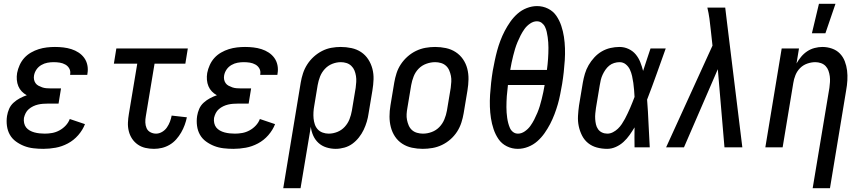

<svg xmlns="http://www.w3.org/2000/svg" viewBox="-20 -775 4540 1010"><path d="M208 8Q182 8 156 5Q130 2 107 -7Q84 -16 64 -30.5Q44 -45 32 -66Q20 -87 16.5 -113Q13 -139 17 -165Q20 -184 28 -202.5Q36 -221 51.5 -235Q67 -249 85 -258.5Q103 -268 121 -274Q106 -282 94.5 -294Q83 -306 76.5 -321.5Q70 -337 68.5 -355Q67 -373 70 -391Q74 -412 83.5 -433Q93 -454 108 -470.5Q123 -487 143 -498.5Q163 -510 184 -516.5Q205 -523 226.5 -525.5Q248 -528 269 -528Q291 -528 313 -525.5Q335 -523 355.5 -516.5Q376 -510 393.5 -498.5Q411 -487 423 -470.5Q435 -454 439.5 -432.5Q444 -411 440 -388L439 -381H349V-384Q352 -401 344.5 -414.5Q337 -428 323.5 -435.5Q310 -443 294.5 -445.5Q279 -448 262 -448Q246 -448 229.5 -445Q213 -442 197.5 -433Q182 -424 172 -409.5Q162 -395 159 -378Q157 -367 159 -356.5Q161 -346 167 -337.5Q173 -329 182.5 -324Q192 -319 202 -315.5Q212 -312 223 -311Q234 -310 245 -310H301L288 -230H232Q219 -230 206 -229Q193 -228 180 -225Q167 -222 154.5 -216Q142 -210 131.5 -201Q121 -192 115 -180Q109 -168 106 -155Q104 -141 107 -127.5Q110 -114 117.5 -104.5Q125 -95 136.5 -88.5Q148 -82 161 -78.5Q174 -75 188 -73.5Q202 -72 216 -72Q235 -72 254.5 -75.5Q274 -79 292.5 -89Q311 -99 325.5 -114.5Q340 -130 347 -149L427 -122Q415 -91 391.5 -64Q368 -37 337 -20.5Q306 -4 273 2Q240 8 208 8Z M790 8Q767 8 745 3Q723 -2 705 -14.5Q687 -27 675 -45Q663 -63 657.5 -85Q652 -107 653 -130Q654 -153 658 -176L702 -440H579L592 -520H968L955 -440H793L747 -163Q744 -147 744.5 -131Q745 -115 751 -101Q757 -87 771 -79.5Q785 -72 801 -72Q817 -72 832.5 -81Q848 -90 858 -104.5Q868 -119 874 -135Q880 -151 883 -167L963 -158Q959 -138 951.5 -117.5Q944 -97 933 -78Q922 -59 907 -42Q892 -25 872.5 -13.5Q853 -2 832 3Q811 8 790 8Z M1208 8Q1182 8 1156 5Q1130 2 1107 -7Q1084 -16 1064 -30.5Q1044 -45 1032 -66Q1020 -87 1016.5 -113Q1013 -139 1017 -165Q1020 -184 1028 -202.5Q1036 -221 1051.5 -235Q1067 -249 1085 -258.5Q1103 -268 1121 -274Q1106 -282 1094.5 -294Q1083 -306 1076.5 -321.5Q1070 -337 1068.5 -355Q1067 -373 1070 -391Q1074 -412 1083.5 -433Q1093 -454 1108 -470.5Q1123 -487 1143 -498.5Q1163 -510 1184 -516.5Q1205 -523 1226.5 -525.5Q1248 -528 1269 -528Q1291 -528 1313 -525.5Q1335 -523 1355.5 -516.5Q1376 -510 1393.5 -498.5Q1411 -487 1423 -470.5Q1435 -454 1439.5 -432.5Q1444 -411 1440 -388L1439 -381H1349V-384Q1352 -401 1344.5 -414.5Q1337 -428 1323.5 -435.5Q1310 -443 1294.5 -445.5Q1279 -448 1262 -448Q1246 -448 1229.5 -445Q1213 -442 1197.5 -433Q1182 -424 1172 -409.5Q1162 -395 1159 -378Q1157 -367 1159 -356.5Q1161 -346 1167 -337.5Q1173 -329 1182.5 -324Q1192 -319 1202 -315.5Q1212 -312 1223 -311Q1234 -310 1245 -310H1301L1288 -230H1232Q1219 -230 1206 -229Q1193 -228 1180 -225Q1167 -222 1154.5 -216Q1142 -210 1131.5 -201Q1121 -192 1115 -180Q1109 -168 1106 -155Q1104 -141 1107 -127.5Q1110 -114 1117.5 -104.5Q1125 -95 1136.5 -88.5Q1148 -82 1161 -78.5Q1174 -75 1188 -73.5Q1202 -72 1216 -72Q1235 -72 1254.5 -75.5Q1274 -79 1292.5 -89Q1311 -99 1325.5 -114.5Q1340 -130 1347 -149L1427 -122Q1415 -91 1391.5 -64Q1368 -37 1337 -20.5Q1306 -4 1273 2Q1240 8 1208 8Z M1470 215 1562 -341Q1566 -365 1574 -389.5Q1582 -414 1596.5 -436.5Q1611 -459 1631 -477Q1651 -495 1674.5 -507Q1698 -519 1723 -523.5Q1748 -528 1772 -528Q1801 -528 1829 -522Q1857 -516 1879.5 -501Q1902 -486 1917 -463Q1932 -440 1939 -413Q1946 -386 1945 -357.5Q1944 -329 1939 -299L1919 -179Q1916 -157 1909.5 -135Q1903 -113 1893 -92Q1883 -71 1868 -52Q1853 -33 1834 -19Q1815 -5 1791.5 1.5Q1768 8 1746 8Q1721 8 1697 0.5Q1673 -7 1655.5 -23Q1638 -39 1628 -61Q1618 -83 1615 -108L1561 215ZM1709 -72Q1732 -72 1754.5 -81Q1777 -90 1793.5 -108Q1810 -126 1818.5 -148Q1827 -170 1831 -193L1851 -313Q1853 -328 1854 -344Q1855 -360 1852.5 -375.5Q1850 -391 1844.5 -404.5Q1839 -418 1828 -428.5Q1817 -439 1802.5 -443.5Q1788 -448 1773 -448Q1750 -448 1727.5 -439Q1705 -430 1688.5 -412Q1672 -394 1663.5 -372Q1655 -350 1651 -327L1633 -218Q1630 -202 1629 -185Q1628 -168 1629.5 -152Q1631 -136 1636 -121Q1641 -106 1651.5 -94.5Q1662 -83 1677.5 -77.5Q1693 -72 1709 -72Z M2204 8Q2175 8 2147 2Q2119 -4 2096 -19Q2073 -34 2058 -56.5Q2043 -79 2036 -106Q2029 -133 2029 -162Q2029 -191 2034 -221L2054 -341Q2058 -365 2066 -390Q2074 -415 2089 -437.5Q2104 -460 2124.5 -478Q2145 -496 2169 -507.5Q2193 -519 2218.5 -523.5Q2244 -528 2269 -528Q2298 -528 2326 -522Q2354 -516 2377 -501Q2400 -486 2415.5 -463.5Q2431 -441 2438 -414Q2445 -387 2444.5 -358Q2444 -329 2439 -299L2419 -179Q2415 -155 2407 -130Q2399 -105 2384.5 -82.5Q2370 -60 2349.5 -42Q2329 -24 2305 -12.5Q2281 -1 2255 3.5Q2229 8 2204 8ZM2205 -72Q2228 -72 2251 -80.5Q2274 -89 2291 -106.5Q2308 -124 2317.5 -147Q2327 -170 2331 -193L2351 -313Q2353 -329 2354 -345Q2355 -361 2352 -376Q2349 -391 2343 -405Q2337 -419 2326 -429Q2315 -439 2300 -443.5Q2285 -448 2269 -448Q2246 -448 2222.5 -439.5Q2199 -431 2182 -413.5Q2165 -396 2156 -373Q2147 -350 2143 -327L2123 -207Q2120 -191 2119 -175Q2118 -159 2121 -144Q2124 -129 2130 -115Q2136 -101 2147 -91Q2158 -81 2173.5 -76.5Q2189 -72 2205 -72Z M2704 8Q2673 8 2646 -5.5Q2619 -19 2602.5 -43Q2586 -67 2576.5 -95.5Q2567 -124 2562.5 -153.5Q2558 -183 2557 -214Q2556 -245 2558 -276.5Q2560 -308 2563.5 -339.5Q2567 -371 2572 -402Q2577 -429 2582.5 -455.5Q2588 -482 2595 -508Q2602 -534 2612 -560.5Q2622 -587 2635 -612Q2648 -637 2664.5 -660.5Q2681 -684 2702.5 -703Q2724 -722 2751 -732.5Q2778 -743 2805 -743Q2836 -743 2863 -729.5Q2890 -716 2906.5 -692Q2923 -668 2932.5 -639.5Q2942 -611 2946.5 -581.5Q2951 -552 2952 -521Q2953 -490 2951 -458.5Q2949 -427 2945.5 -395.5Q2942 -364 2937 -333Q2932 -306 2927 -279.5Q2922 -253 2914.5 -227Q2907 -201 2897 -174.5Q2887 -148 2874 -123Q2861 -98 2844.5 -74.5Q2828 -51 2806.5 -32Q2785 -13 2758 -2.5Q2731 8 2704 8ZM2857 -407Q2859 -422 2860.5 -436.5Q2862 -451 2863 -465.5Q2864 -480 2864.5 -494.5Q2865 -509 2865 -523.5Q2865 -538 2864 -552Q2863 -566 2861 -580Q2859 -594 2856 -607.5Q2853 -621 2847 -633.5Q2841 -646 2830 -654.5Q2819 -663 2804 -663Q2786 -663 2768.5 -651Q2751 -639 2739.5 -623Q2728 -607 2719 -589.5Q2710 -572 2702.5 -554Q2695 -536 2689.5 -518Q2684 -500 2679.5 -481.5Q2675 -463 2671 -444.5Q2667 -426 2664 -407ZM2705 -72Q2723 -72 2740.5 -84Q2758 -96 2769.5 -112Q2781 -128 2790 -145.5Q2799 -163 2806.5 -181Q2814 -199 2819.5 -217Q2825 -235 2829.5 -253.5Q2834 -272 2838 -290.5Q2842 -309 2845 -328H2652Q2651 -313 2649 -298.5Q2647 -284 2646 -269.5Q2645 -255 2644.5 -240.5Q2644 -226 2644 -211.5Q2644 -197 2645 -183Q2646 -169 2648 -155Q2650 -141 2653.5 -127.5Q2657 -114 2662.5 -101.5Q2668 -89 2679 -80.5Q2690 -72 2705 -72Z M3174 8Q3146 8 3120 1Q3094 -6 3074 -22Q3054 -38 3042 -61.5Q3030 -85 3024.5 -111Q3019 -137 3020.5 -165Q3022 -193 3026 -221L3046 -341Q3050 -364 3057 -387.5Q3064 -411 3076.5 -432.5Q3089 -454 3106.5 -473Q3124 -492 3145.5 -504.5Q3167 -517 3191 -522.5Q3215 -528 3239 -528Q3264 -528 3286.5 -517.5Q3309 -507 3324 -489Q3339 -471 3348 -448.5Q3357 -426 3363 -402Q3373 -432 3382.5 -461.5Q3392 -491 3402 -520H3482Q3458 -453 3434 -385.5Q3410 -318 3384 -251Q3389 -188 3391.5 -125.5Q3394 -63 3398 0H3318Q3317 -26 3317.5 -52.5Q3318 -79 3318 -105Q3306 -85 3292 -65Q3278 -45 3260 -28.5Q3242 -12 3219.5 -2Q3197 8 3174 8ZM3175 -72Q3190 -72 3204.5 -79.5Q3219 -87 3230.5 -98Q3242 -109 3251 -122.5Q3260 -136 3267.5 -150Q3275 -164 3281.5 -178Q3288 -192 3294.5 -206.5Q3301 -221 3306.5 -235.5Q3312 -250 3318 -265Q3317 -284 3315.5 -302.5Q3314 -321 3311.5 -339Q3309 -357 3305 -375Q3301 -393 3293.5 -409Q3286 -425 3272 -436.5Q3258 -448 3239 -448Q3225 -448 3210.5 -443.5Q3196 -439 3184.5 -429.5Q3173 -420 3164.5 -407.5Q3156 -395 3150 -382Q3144 -369 3140.5 -355Q3137 -341 3135 -327L3115 -207Q3113 -193 3111.5 -178Q3110 -163 3111 -148.5Q3112 -134 3115 -120.5Q3118 -107 3126 -95.5Q3134 -84 3147 -78Q3160 -72 3175 -72Z M3484 0 3728 -535 3719 -617Q3716 -647 3712 -676.5Q3708 -706 3701 -735H3795L3804 -660L3885 0H3791L3756 -411L3578 0Z M4255 215 4343 -313Q4345 -328 4346 -343.5Q4347 -359 4345 -374Q4343 -389 4338 -403Q4333 -417 4323 -427.5Q4313 -438 4298.5 -443Q4284 -448 4269 -448Q4248 -448 4226.5 -440.5Q4205 -433 4189 -417Q4173 -401 4164.5 -380Q4156 -359 4153 -338L4097 0H4006L4092 -520H4183L4170 -441Q4180 -459 4194 -476Q4208 -493 4226 -505Q4244 -517 4265 -522.5Q4286 -528 4306 -528Q4332 -528 4356.5 -519.5Q4381 -511 4398 -493.5Q4415 -476 4424 -452.5Q4433 -429 4436 -404Q4439 -379 4437.5 -352.5Q4436 -326 4431 -299L4346 215ZM4251 -600 4288 -755H4375L4322 -600Z"/></svg>

Font: Iosevka Medium
Style: Italic
Weight: 500
Italic angle: -9°
Monospace: yes
Designer: Belleve Invis
Foundry: Belleve Invis
Version: Version 32.5.0; ttfautohint (v1.8.4)